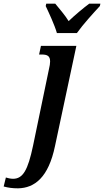

<svg xmlns="http://www.w3.org/2000/svg" viewBox="-148 -786 567 1046"><path d="M162 -606H271C305 -654 361 -715 396 -753L399 -766H338C307 -743 258 -702 226 -671C207 -702 173 -742 153 -766H104L101 -753C119 -715 149 -651 162 -606ZM-49 240C39 238 116 183 152 8L268 -536H75L65 -489H79C110 -489 125 -481 125 -451C125 -440 123 -427 118 -406L32 8C4 141 -23 188 -77 188C-90 188 -108 184 -116 181L-128 230C-102 237 -80 240 -49 240Z"/></svg>

Font: Noto Serif Condensed SemiBold
Style: Italic
Weight: 600
Width: 3
Italic angle: -12°
Designer: Monotype Design Team
Foundry: Monotype Imaging Inc.
Version: Version 2.014